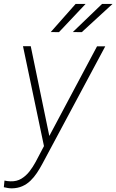

<svg xmlns="http://www.w3.org/2000/svg" viewBox="-61 -770 608 1003"><path d="M192.9 -52.7 445.8 -527.8H488.8L159.7 86.9Q147 110.8 131.8 133.5Q116.7 156.2 97.9 174.3Q79.1 192.4 55.2 202.9Q31.2 213.4 1 213.9Q-9.3 213.9 -19.8 212.2Q-30.3 210.4 -41 208L-37.6 173.3Q-29.8 174.8 -22 176Q-14.2 177.2 -6.3 177.2Q26.4 178.2 50.5 163.6Q74.7 148.9 92.8 125.7Q110.8 102.5 125 76.2ZM99.6 -528.8 199.2 -47.4 203.1 -7.3 172.4 10.7 59.1 -528.8ZM319.3 -602.5 472.2 -749.5H526.9L366.2 -602.1ZM204.1 -602.5 334 -749.5H386.2L247.1 -602.1Z"/></svg>

Font: Roboto ExtraLight
Style: Italic
Weight: 250
Designer: Christian Robertson
Foundry: Google
Version: Version 3.009; 2024